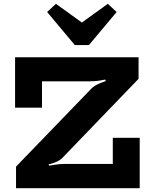

<svg xmlns="http://www.w3.org/2000/svg" viewBox="-20 -986 805 1006"><path d="M64 0V-113L460 -523Q475 -537 497.5 -547Q520 -557 534 -561L532 -569Q519 -566 497 -563Q475 -560 453 -560H200V-422H59V-686H706V-573L309 -161Q295 -146 272 -136.5Q249 -127 235 -125L237 -118Q248 -120 272 -123.5Q296 -127 316 -127H571V-264H712V0ZM545 -966 591 -923 446 -750H372L227 -923L273 -966L409 -868Z"/></svg>

Font: BioRhyme ExtraBold ExtraBold
Style: Regular
Weight: 800
Version: Version 1.600;gftools[0.9.33]